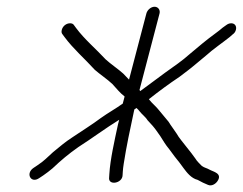

<svg xmlns="http://www.w3.org/2000/svg" viewBox="-20 -520 720 569"><path d="M413.8 -480 362.4 -284C357.1 -289.3 351.4 -295.3 345.1 -302C331.2 -314.7 307.1 -331 293.1 -344C265.3 -374.2 230 -403.8 205.5 -437L199.6 -445C197.3 -449 193.3 -451 187.7 -451C176.4 -451 166 -442.8 163.1 -431.5C161.6 -425.8 162.4 -421.3 165.5 -418L171.4 -410C197 -375.3 231.6 -345.5 261 -313C275.2 -300.5 299.3 -284.2 313 -271C325.4 -257.5 335.6 -244.5 349.3 -234L343.8 -213C322.8 -197.9 300.6 -185.8 278.5 -170C253.3 -151 222.4 -132 195.9 -114C169 -96.6 159.8 -87 137.1 -69C120.1 -53.7 110 -42.5 92.1 -31L78.8 -22C55.3 -5.9 71.5 24.7 95.9 8L108 0C117.7 -6.7 126.9 -13.7 135.5 -21C161.6 -45.6 182.5 -63.2 212 -84C252 -109.5 293.4 -140.5 333.2 -165C331.4 -158 331.4 -158 329.6 -151C319 -101.3 306.8 -48.6 304 -4L303.4 6C300 30.8 343 23.9 343.3 -1L343.9 -11C344.3 -17.7 345.2 -25.7 346.7 -35C354.7 -86.9 365.6 -137.2 377.3 -192L378.4 -196C380.7 -197.3 382.7 -198.7 384.4 -200C388.2 -196.7 391.3 -193.3 393.8 -190C399.7 -182 411.9 -172.9 417 -164C421.1 -159.3 426.3 -153.7 432.5 -147C443.7 -133.9 445.2 -129.8 455.4 -116C465 -101 469.7 -92.1 481.4 -78C488.1 -69 488.1 -69 497.7 -56C503.3 -49.3 508 -43.3 512 -38L523.8 -22C533.4 -9 546.9 8.6 565.6 13C576.6 19.4 586.5 23.8 596.7 28C607.8 32.6 619.3 24.7 624.7 16.5C639.8 -6.4 611.7 -11.1 601.5 -17C592.1 -22.4 586 -22.6 578.3 -28C570.7 -36.4 564.9 -40.3 559.1 -50L547.3 -66C543.4 -71.3 538.4 -77.7 532.3 -85C527.7 -91.2 508.2 -114.3 503.5 -124C497.5 -133.6 484.9 -149.8 479.7 -159C474.1 -166.6 458.2 -184 452.3 -192C444 -203.3 429.8 -214.3 421.2 -226C450.1 -248.9 481.3 -272 511.5 -292L535.2 -310C548.2 -319.4 579 -346.2 591.3 -356C610.4 -373.5 640.3 -394 660.4 -410L669.5 -418C674.4 -421.3 677.6 -425.8 679.1 -431.5C682 -442.5 676 -451 665.2 -451C659.8 -451 654.7 -449 649.6 -445L639.8 -438C633.7 -432.7 626.6 -427 618.3 -421C589.9 -400.2 570.5 -383.6 543.6 -361C518.3 -338.4 496.3 -324 469.9 -305C445.9 -287.6 420.2 -267.8 395.5 -250C395.2 -251.3 394.5 -252.3 393.3 -253C413.1 -328.7 433 -404.3 452.8 -480C455.5 -490.6 448.6 -500 438 -500C427.4 -500 416.5 -490.6 413.8 -480Z"/></svg>

Font: Just Breathe
Style: Obl5
Weight: 400
Foundry: Cannot Into Space Fonts
Version: Version 0.72